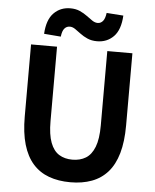

<svg xmlns="http://www.w3.org/2000/svg" viewBox="-63 -1015 874 1082"><g transform="rotate(5 374.0 -474.5)"><path d="M375.6 13.8Q307.5 13.8 254 -5.9Q200.6 -25.5 163.5 -67.2Q126.4 -109 107 -175Q87.7 -241 87.7 -332.8V-740.8H234.7V-319.8Q234.7 -243.4 251.9 -198.2Q269.1 -153 300.7 -133.5Q332.2 -114 375.6 -114Q419.5 -114 451.6 -133.5Q483.6 -153 501.3 -198.2Q519 -243.4 519 -319.8V-740.8H661.1V-332.8Q661.1 -241 642.2 -175Q623.2 -109 586.3 -67.2Q549.3 -25.5 496.2 -5.9Q443 13.8 375.6 13.8ZM456.2 -790.9Q425 -790.9 401.7 -801.3Q378.4 -811.6 360.5 -825.2Q342.6 -838.8 327.4 -849.2Q312.1 -859.6 296.9 -859.6Q278.9 -859.6 266.8 -845.8Q254.6 -832.1 250.8 -799.1L155.7 -806.8Q160.1 -886.6 197.5 -924.7Q234.9 -962.8 291.4 -962.8Q321.9 -962.8 345 -952.4Q368.2 -942 386.5 -928.3Q404.8 -914.6 420.3 -904.2Q435.9 -893.9 451.3 -893.9Q467.9 -893.9 480.1 -907.7Q492.3 -921.6 496.6 -954.6L591.6 -947.9Q587.3 -867.1 549.9 -829Q512.4 -790.9 456.2 -790.9Z"/></g></svg>

Font: Noto Sans KR Thin
Style: Regular
Weight: 100
Designer: Ryoko NISHIZUKA 西塚涼子 (kana, bopomofo & ideographs); Paul D. Hunt (Latin, Greek & Cyrillic); Sandoll Communications 산돌커뮤니
Foundry: Adobe
Version: Version 2.004-H2;hotconv 1.0.118;makeotfexe 2.5.65603